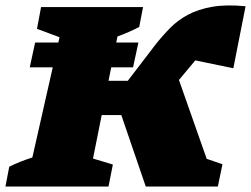

<svg xmlns="http://www.w3.org/2000/svg" viewBox="-63 -686 923 706"><path d="M-43 0 -29 -73Q-9 -83 12.5 -91.5Q34 -100 56 -107L156 -549L73 -580L88 -660H463L449 -587Q411 -567 369 -552L336 -389H407L508 -521Q534 -554 562.5 -583Q591 -612 628.5 -632Q666 -652 717.5 -661Q769 -670 840 -663L795 -435L655 -464Q652 -460 648 -455.5Q644 -451 641 -447L595 -392L697 -102L755 -82L738 0H473L383 -263H311L279 -103L352 -81L336 0ZM66.2 -529.7H446L426.2 -438.3H46.4Z"/></svg>

Font: Piazzolla Black
Style: Italic
Weight: 900
Italic angle: -11.3°
Designer: Juan Pablo del Peral
Foundry: Huerta Tipografica
Version: Version 1.330